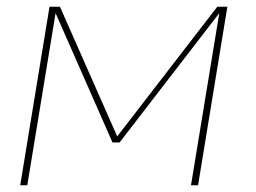

<svg xmlns="http://www.w3.org/2000/svg" viewBox="-20 -550 760 570"><path d="M40 0H61L145 -511L314 -127H335L631 -511L547 0H568L655 -530H625L328 -145L158 -530H127Z"/></svg>

Font: Iosevka Sparkle Thin Oblique
Style: Regular
Weight: 100
Italic angle: -9°
Designer: Belleve Invis
Foundry: Belleve Invis
Version: Version 4.5.0; ttfautohint (v1.8.3)